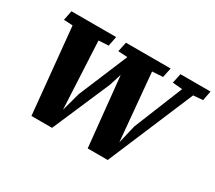

<svg xmlns="http://www.w3.org/2000/svg" viewBox="-122 -896 1276 1138"><g transform="rotate(30 515.5 -327.0)"><path d="M195 -582 66 -589 79 -655H385L372 -589L252 -582ZM184 1 120 -655H301L328 -115H325L362 -251L531 -655H665L714 -115H711L743 -250L907 -655H983L706 1H569L517 -510H532L494 -391L325 1ZM558 -582 438 -589 452 -655H758L744 -589L624 -582ZM893 -582 811 -589 825 -655H1031L1018 -589L932 -582Z"/></g></svg>

Font: Source Serif 4 ExtraBold
Style: Italic
Weight: 800
Italic angle: -12°
Designer: Frank Grießhammer
Foundry: Adobe Systems Incorporated
Version: Version 4.004;hotconv 1.0.116;makeotfexe 2.5.65601